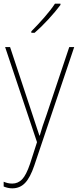

<svg xmlns="http://www.w3.org/2000/svg" viewBox="-20 -785 427 1048"><path d="M8 -528H35L157 -160Q173 -112 181 -87Q189 -62 195 -45H197Q210 -92 234 -158L358 -528H385L167 119Q145 184 117 213.5Q89 243 47 243Q24 243 0 233V207Q12 212 23 214.5Q34 217 47 217Q78 217 100.5 194Q123 171 144 109L182 -9ZM310 -758Q284 -723 244.5 -680Q205 -637 169 -606H151V-614Q185 -648 221 -689Q257 -730 280 -765H310Z"/></svg>

Font: Noto Sans Myanmar SemiCondensed Thin
Style: Regular
Weight: 100
Width: 4
Designer: Monotype Design Team
Foundry: Monotype Imaging Inc.
Version: Version 2.107; ttfautohint (v1.8.4.7-5d5b)